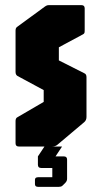

<svg xmlns="http://www.w3.org/2000/svg" viewBox="-20 -570 397 747"><path d="M53 0Q40.5 0 40.5 -12.5V-99Q40.5 -110.5 48 -114L150 -173.5V-219.5L48 -274.5Q40.5 -279 40.5 -290V-451Q40.5 -456 42 -459.8Q43.5 -463.5 47.5 -466L154 -544Q159 -547.5 162.5 -548.8Q166 -550 170 -550H297Q309.5 -550 309.5 -537.5V-453.5Q309.5 -445 308.5 -442Q307.5 -439 303 -436.5L209 -386V-335L308 -285Q316.5 -281.5 316.5 -270V-115Q316.5 -102.5 308 -95L203 -6.5Q195 0 183 0ZM128.5 157Q116 157 116 146.5V129.5Q116 119.5 128.5 119.5H183.5V83.5H140Q127.5 83.5 127.5 71V38.5L153 0H221.5L196 38.5H228.5Q241 38.5 241 51V125.5Q241 134.5 234 141.5L224 151.5Q220.5 155 216.5 156Q212.5 157 208.5 157Z"/></svg>

Font: Jaro 24pt
Style: Regular
Weight: 400
Designer: Agyei Archer, Celine Hurka, Mirko Velimirović
Version: Version 1.000